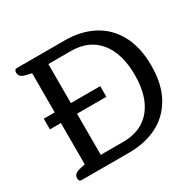

<svg xmlns="http://www.w3.org/2000/svg" viewBox="-151 -863 1051 1031"><g transform="rotate(-30 374.5 -347.5)"><path d="M73 0Q57 0 57 -20Q57 -36 68 -45Q79 -54 103 -59L130 -65V-321H62V-387H130V-630L103 -636Q79 -641 68 -650Q57 -659 57 -675Q57 -695 73 -695H370Q466 -695 541.5 -657Q617 -619 661 -540.5Q705 -462 705 -346Q705 -230 661 -152.5Q617 -75 541.5 -37.5Q466 0 370 0ZM370 -66Q481 -66 542 -139.5Q603 -213 603 -346Q603 -480 542 -554.5Q481 -629 370 -629H230V-387H412V-321H230V-66Z"/></g></svg>

Font: Maitree Medium
Style: Regular
Weight: 500
Designer: CadsonDemak Team
Foundry: CadsonDemak
Version: Version 1.010